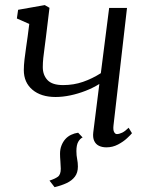

<svg xmlns="http://www.w3.org/2000/svg" viewBox="-20 -584 604 774"><path d="M295 -49 313 -30Q302.5 -25 295.2 -12Q288 1 288 25Q288 42.5 291 57.2Q294 72 294 87.5Q294 112 282 128Q270 144 248.8 154Q227.5 164 200 170.5L179.5 144Q201.5 137 213.2 128.5Q225 120 225 96Q225 85 223.5 66.8Q222 48.5 222 36Q222 17.5 227.8 2.8Q233.5 -12 243.2 -23Q253 -34 266.5 -40.5Q280 -47 295 -49ZM179.5 -552.5 165 -433Q162.5 -411.5 159.5 -390.5Q156.5 -369.5 154.5 -350.2Q152.5 -331 152.5 -313.5Q152.5 -281.5 171.5 -261.2Q190.5 -241 234.5 -241Q277 -241 314.5 -254Q352 -267 386.5 -289L420 -552H492L437.5 -78Q435.5 -60 440 -51.8Q444.5 -43.5 451 -43.5Q460.5 -43.5 472.5 -49.2Q484.5 -55 498.5 -69L512 -47Q507 -40.5 492.2 -26.8Q477.5 -13 455.8 -1.5Q434 10 409 10Q392 10 379 3.8Q366 -2.5 359.8 -16Q353.5 -29.5 356 -50.5L380.5 -245.5Q355 -229.5 324.8 -217.8Q294.5 -206 263.5 -199.5Q232.5 -193 204 -193Q145.5 -193 110.8 -222.2Q76 -251.5 76 -301.5Q76 -320.5 78.8 -344.5Q81.5 -368.5 85.2 -392.8Q89 -417 91.5 -437L98 -487.5L48 -509.5L53 -544.5L160.5 -563.5Z"/></svg>

Font: Merriweather 24pt Light
Style: Italic
Weight: 300
Italic angle: -7.8°
Version: Version 2.101